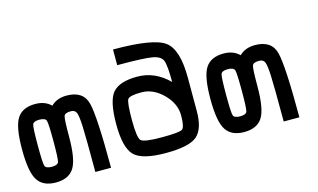

<svg xmlns="http://www.w3.org/2000/svg" viewBox="-99 -1176 2449 1477"><g transform="rotate(-15 1125.0 -437.5)"><path d="M0 -312.5Q0 -492.2 43 -558.6Q85.9 -625 187.5 -625Q265.6 -625 312.5 -578.1Q359.4 -625 437.5 -625Q570.3 -625 597.7 -515.6Q625 -406.2 625 0H500Q500 -281.2 496.1 -367.2Q492.2 -453.1 480.5 -476.6Q468.8 -500 437.5 -500Q390.6 -500 382.8 -476.6Q375 -453.1 375 -312.5Q375 -132.8 332 -66.4Q289.1 0 187.5 0Q85.9 0 43 -66.4Q0 -132.8 0 -312.5ZM187.5 -500Q140.6 -500 132.8 -476.6Q125 -453.1 125 -312.5Q125 -171.9 132.8 -148.4Q140.6 -125 187.5 -125Q234.4 -125 242.2 -148.4Q250 -171.9 250 -312.5Q250 -453.1 242.2 -476.6Q234.4 -500 187.5 -500Z M875 -750V-875Q1195.3 -875 1285.2 -808.6Q1375 -742.2 1375 -515.6V-250Q1375 -109.4 1312.5 -54.7Q1250 0 1062.5 0Q875 0 812.5 -62.5Q750 -125 750 -312.5Q750 -500 804.7 -562.5Q859.4 -625 1000 -625Q1140.6 -625 1250 -515.6Q1250 -648.4 1234.4 -687.5Q1218.8 -726.6 1152.3 -738.3Q1085.9 -750 875 -750ZM1000 -500Q906.2 -500 890.6 -476.6Q875 -453.1 875 -312.5Q875 -171.9 898.4 -148.4Q921.9 -125 1062.5 -125Q1203.1 -125 1226.6 -140.6Q1250 -156.2 1250 -250Q1250 -343.8 1171.9 -421.9Q1093.8 -500 1000 -500Z M1500 -312.5Q1500 -492.2 1543 -558.6Q1585.9 -625 1687.5 -625Q1765.6 -625 1812.5 -578.1Q1859.4 -625 1937.5 -625Q2070.3 -625 2097.7 -515.6Q2125 -406.2 2125 0H2000Q2000 -281.2 1996.1 -367.2Q1992.2 -453.1 1980.5 -476.6Q1968.8 -500 1937.5 -500Q1890.6 -500 1882.8 -476.6Q1875 -453.1 1875 -312.5Q1875 -132.8 1832 -66.4Q1789.1 0 1687.5 0Q1585.9 0 1543 -66.4Q1500 -132.8 1500 -312.5ZM1687.5 -500Q1640.6 -500 1632.8 -476.6Q1625 -453.1 1625 -312.5Q1625 -171.9 1632.8 -148.4Q1640.6 -125 1687.5 -125Q1734.4 -125 1742.2 -148.4Q1750 -171.9 1750 -312.5Q1750 -453.1 1742.2 -476.6Q1734.4 -500 1687.5 -500Z"/></g></svg>

Font: CraftyPE
Style: Regular
Weight: 400
Designer: Erek Butcher
Foundry: Haunted Coop
Version: Version 0.018;April 4, 2024;FontCreator 15.0.0.2962 64-bit